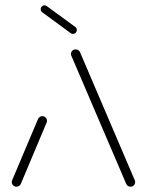

<svg xmlns="http://www.w3.org/2000/svg" viewBox="-20 -705 555 725"><path d="M42.2 0Q34.8 0 29.6 -5.2Q24.4 -10.4 24.4 -17.8Q24.4 -20.7 25.9 -24.4L123.7 -255.9Q125.9 -260.7 130.4 -263.5Q134.8 -266.3 140 -266.3Q147.4 -266.3 152.4 -261.1Q157.4 -255.9 157.4 -248.5Q157.4 -244.4 155.9 -241.9L58.5 -10.4Q56.3 -5.6 51.9 -2.8Q47.4 0 42.2 0ZM490.4 -17.8Q490.4 -10.4 485.4 -5.2Q480.4 0 473 0Q467.4 0 463.1 -2.8Q458.9 -5.6 456.7 -10.4L250.4 -492.2Q247.8 -497.4 247.8 -501.1Q247.8 -508.1 253 -513.3Q258.1 -518.5 265.6 -518.5Q271.1 -518.5 275.4 -515.7Q279.6 -513 281.9 -508.5L488.1 -26.3Q490.4 -21.9 490.4 -17.8ZM133.7 -670Q133.7 -676.3 138 -680.6Q142.2 -684.8 148.1 -684.8Q153 -684.8 156.7 -681.9L264.1 -603.3Q270 -599.3 270 -591.9Q270 -585.6 265.7 -581.3Q261.5 -577 255.2 -577Q250.7 -577 246.7 -580L139.6 -658.5Q133.7 -662.6 133.7 -670Z"/></svg>

Font: 26F Galaxy Hebrew Light
Style: Regular
Weight: 300
Designer: C₂₉H₂₅N₃O₅
Version: Version 1.000